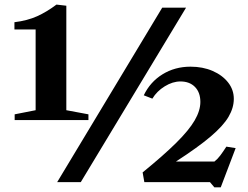

<svg xmlns="http://www.w3.org/2000/svg" viewBox="-20 -795 1084 838"><path d="M229.5 0 688 -761.5H792L332.5 0ZM44 -271V-296L135.5 -314V-666.5H43V-698Q99.5 -705 141.8 -724Q184 -743 226.5 -775L269.5 -770V-314L366 -296V-271ZM915.5 22.5 896.5 0H610L602.5 -42.5Q694 -117 749.5 -172Q805 -227 829.8 -269.8Q854.5 -312.5 854.5 -350Q854.5 -391.5 831 -415.5Q807.5 -439.5 767.5 -439.5Q733.5 -439.5 699 -418.2Q664.5 -397 645 -364.5L607.5 -379Q635.5 -437.5 689.5 -470.8Q743.5 -504 811.5 -504Q865 -504 907.8 -485.5Q950.5 -467 975.5 -435.2Q1000.5 -403.5 1000.5 -363.5Q1000.5 -324.5 977.5 -285.2Q954.5 -246 899.5 -199.2Q844.5 -152.5 748 -90H916Q929.5 -100.5 941.5 -116.5Q953.5 -132.5 968 -155L1008.5 -148.5L943.5 22.5Z"/></svg>

Font: Libre Caslon Text
Style: Regular
Weight: 400
Designer: Pablo Impallari, Rodrigo Fuenzalida, Katja Schimmel
Foundry: Pablo Impallari, Rodrigo Fuenzalida
Version: Version 2.000